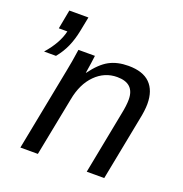

<svg xmlns="http://www.w3.org/2000/svg" viewBox="-125 -798 864 908"><g transform="rotate(20 307.5 -344.0)"><path d="M409 0 470 -315Q479 -358 479 -388Q479 -470 392 -470Q329 -470 282.5 -423.5Q236 -377 221 -296L163 0H75L156 -416Q161 -439 165.5 -467Q170 -495 175 -528H258Q258 -526 256.5 -516.5Q255 -507 253 -490L245 -438H246Q287 -494 327.5 -516Q368 -538 424 -538Q497 -538 533 -502Q569 -466 569 -399Q569 -366 559 -319L497 0ZM25 -465Q82 -530 96 -592H53L71 -688H167L153 -617Q144 -571 128 -534.5Q112 -498 85 -465Z"/></g></svg>

Font: Libra Sans Modern
Style: Italic
Weight: 400
Italic angle: -12°
Foundry: Stefan Peev, Context Ltd
Version: Version 1.000